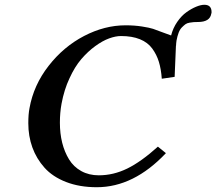

<svg xmlns="http://www.w3.org/2000/svg" viewBox="-20 -763 896 795"><path d="M826.2 -743.2Q856 -743.2 856 -712.9Q856 -708 855 -707Q849.6 -671.9 799.8 -671.9Q788.1 -671.9 782.2 -671.4Q776.4 -670.9 765.4 -669.2Q754.4 -667.5 747.8 -662.6Q741.2 -657.7 733.2 -649.7Q725.1 -641.6 719.7 -627.7Q714.4 -613.8 710.9 -595.2Q709 -581.5 709 -574.2L708.5 -573.7L703.1 -444.8L649.9 -437Q647 -477.1 637.9 -506.8Q628.9 -536.6 610.4 -562Q591.8 -587.4 559.3 -600.6Q526.9 -613.8 481 -613.8Q459 -613.8 431.9 -604Q404.8 -594.2 374.3 -572Q343.8 -549.8 316.7 -518.3Q289.6 -486.8 267.6 -438.5Q245.6 -391.6 234.9 -334Q228 -296.9 228 -254.9Q228 -210.4 237.5 -172.1Q247.1 -133.8 265.9 -103Q284.7 -72.3 316.4 -54.7Q348.1 -37.1 389.2 -37.1Q449.7 -37.1 507.1 -65.2Q564.5 -93.3 633.8 -155.8L667 -128.9Q533.7 12.2 380.9 12.2Q309.1 12.2 253.4 -9.5Q197.8 -31.2 164.3 -68.6Q130.9 -106 114 -152.6Q97.2 -199.2 97.2 -252.9Q97.2 -290 102.1 -314.9Q119.1 -410.6 181.2 -490.2Q243.2 -569.8 328.1 -614Q413.1 -658.2 500 -658.2Q536.6 -658.2 567.9 -653.3Q599.1 -648.4 613.8 -643.6Q628.4 -638.7 650.9 -629.9Q687.5 -616.2 688.5 -616.2Q696.3 -647 713.9 -672.4Q731.4 -697.8 752 -712.4Q772.5 -727.1 792 -735.1Q811.5 -743.2 826.2 -743.2Z"/></svg>

Font: Linux Libertine G
Style: Semibold Italic
Weight: 600
Italic angle: -11.5°
Designer: Philipp H. Poll
Foundry: Philipp H. Poll
Version: Version 5.1.1